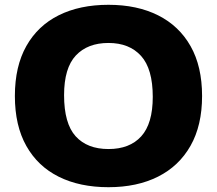

<svg xmlns="http://www.w3.org/2000/svg" viewBox="-20 -770 904 800"><path d="M432 10Q312.5 10 225 -33.5Q137.5 -77 89.8 -161.8Q42 -246.5 42 -370Q42 -493.5 89.8 -578.2Q137.5 -663 225 -706.5Q312.5 -750 432 -750Q551.5 -750 639 -706Q726.5 -662 774.2 -577.5Q822 -493 822 -370Q822 -247.5 774 -162.8Q726 -78 638.5 -34Q551 10 432 10ZM432 -149Q520.5 -149 568.5 -202Q616.5 -255 616.5 -366.5Q616.5 -483 567.8 -537Q519 -591 432 -591Q345 -591 296 -538.8Q247 -486.5 247 -373.5Q247 -255.5 295.2 -202.2Q343.5 -149 432 -149Z"/></svg>

Font: Encode Sans SmExp XBd
Style: Regular
Weight: 800
Width: 6
Designer: Multiple Designers
Foundry: Impallari Type
Version: Version 3.002; ttfautohint (v1.8.3) -l 8 -r 50 -G 200 -x 14 